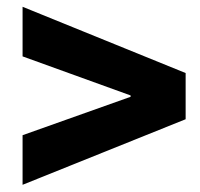

<svg xmlns="http://www.w3.org/2000/svg" viewBox="-20 -584 576 552"><path d="M44.9 -195.3 355.5 -305.7V-309.6L44.9 -421.9V-564.5L513.7 -374V-241.2L44.9 -52.7Z"/></svg>

Font: Reddit Sans Fudge ExtraBold
Style: Regular
Weight: 800
Designer: Stephen Hutchings
Foundry: Reddit
Version: Version 1.011